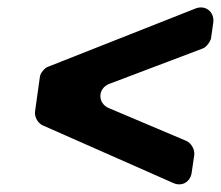

<svg xmlns="http://www.w3.org/2000/svg" viewBox="-20 -580 592 515"><path d="M546 -477 552 -519C556 -548 531 -568 504 -557L109 -401C100 -398 88 -384 87 -374L74 -281C72 -267 81 -250 94 -244L445 -89C467 -79 490 -91 494 -116L501 -164C503 -179 493 -196 480 -202L272 -290C241 -303 242 -343 273 -355L524 -450C533 -453 544 -468 546 -477Z"/></svg>

Font: Trueno
Style: RoundBdIt
Weight: 700
Designer: Julieta Ulanovsky, Jasper
Foundry: Julieta Ulanovsky, Cannot Into Space Fonts
Version: Version 3.001